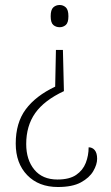

<svg xmlns="http://www.w3.org/2000/svg" viewBox="-20 -560 444 769"><path d="M219 -540Q233 -540 243.5 -530.5Q254 -521 254 -495Q254 -469 243.5 -460Q233 -451 219 -451Q204 -451 193.5 -460Q183 -469 183 -495Q183 -521 193.5 -530.5Q204 -540 219 -540ZM236 -195Q157 -158 121 -107Q85 -56 85 17Q85 80 117.5 119.5Q150 159 210 159Q258 159 285 140.5Q312 122 323.5 92.5Q335 63 335 30Q350 30 359.5 41.5Q369 53 369 76Q369 99 353.5 125.5Q338 152 304 170.5Q270 189 212 189Q135 189 89 141.5Q43 94 43 15Q43 -68 83 -122Q123 -176 201 -213L204 -360H232Z"/></svg>

Font: Noto Serif SemiCondensed ExtraLight
Style: Regular
Weight: 200
Width: 4
Designer: Monotype Design Team
Foundry: Monotype Imaging Inc.
Version: Version 2.014